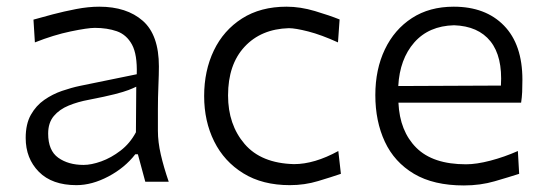

<svg xmlns="http://www.w3.org/2000/svg" viewBox="-20 -549 1647 580"><path d="M210.9 10.3Q137.2 10.3 97.4 -30Q57.6 -70.3 57.6 -132.3Q57.6 -174.3 73.2 -202.1Q88.9 -230 113.8 -247.3Q138.7 -264.6 167.2 -274.4Q195.8 -284.2 221.7 -289.6L393.1 -324.7Q395 -384.3 378.7 -414.3Q362.3 -444.3 333 -454.6Q303.7 -464.8 266.6 -464.8Q245.1 -464.8 193.6 -454.1Q142.1 -443.4 85.4 -420.9L81.1 -489.7Q105 -496.6 139.2 -505.6Q173.3 -514.6 210.2 -521.7Q247.1 -528.8 279.8 -528.8Q362.8 -528.8 411.4 -486.1Q460 -443.4 460 -348.1Q460 -325.2 458.5 -289.6Q457 -253.9 457 -220.2V-153.8Q457 -120.1 465.8 -82Q474.6 -43.9 489.7 0H418.9L396.5 -83H388.7Q356.9 -42 307.4 -15.9Q257.8 10.3 210.9 10.3ZM232.4 -50.8Q255.9 -50.8 285.9 -61.5Q315.9 -72.3 344.2 -94Q372.6 -115.7 390.6 -149.4L391.6 -287.1Q382.8 -282.7 368.4 -277.1Q354 -271.5 326.2 -264.4Q298.3 -257.3 248.5 -247.6Q215.8 -241.7 187.7 -230.2Q159.7 -218.8 142.6 -198.5Q125.5 -178.2 125.5 -145.5Q125.5 -94.2 156 -72.5Q186.5 -50.8 232.4 -50.8Z M855.5 10.3Q772.9 10.3 715.1 -25.4Q657.2 -61 627 -121.8Q596.7 -182.6 596.7 -258.8Q596.7 -335.4 626 -396.5Q655.3 -457.5 711.2 -493.2Q767.1 -528.8 845.7 -528.8Q887.2 -528.8 931.4 -515.6Q975.6 -502.4 1005.9 -490.2L1001 -420.9Q950.7 -443.8 911.4 -453.9Q872.1 -463.9 852.5 -463.9Q768.6 -461.4 718.8 -407.7Q668.9 -354 668.9 -260.7Q668.9 -172.4 719 -114Q769 -55.7 868.2 -53.2Q929.7 -53.2 1002 -92.8L1009.8 -23.9Q981.4 -14.2 940.9 -2Q900.4 10.3 855.5 10.3Z M1381.3 11.2Q1290 11.2 1230.7 -23.9Q1171.4 -59.1 1142.6 -120.8Q1113.8 -182.6 1113.8 -261.7Q1113.8 -339.4 1142.6 -399.7Q1171.4 -460 1224.4 -494.4Q1277.3 -528.8 1350.6 -528.8Q1446.8 -528.8 1502.4 -471.7Q1558.1 -414.6 1558.1 -308.1Q1558.1 -288.1 1557.4 -271.2Q1556.6 -254.4 1554.2 -238.8H1183.6Q1187.5 -152.8 1237.5 -102.8Q1287.6 -52.7 1387.7 -52.7Q1419.4 -52.7 1461.4 -63.7Q1503.4 -74.7 1544.4 -92.8L1548.3 -23.9Q1518.1 -14.2 1474.6 -1.5Q1431.2 11.2 1381.3 11.2ZM1493.2 -290.5Q1498.5 -377.9 1461.7 -424.1Q1424.8 -470.2 1351.6 -472.7Q1275.4 -470.7 1231.4 -420.7Q1187.5 -370.6 1183.1 -289.1Z"/></svg>

Font: Pinar-FD Regular
Style: FD-Regular
Weight: 400
Designer: Amin Abedi
Version: Version 3.000